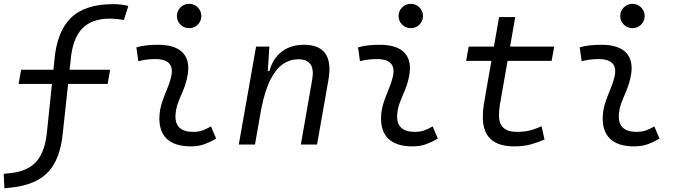

<svg xmlns="http://www.w3.org/2000/svg" viewBox="-50 -764 3586 1015"><path d="M-26.9 231.4 -30.3 154.8 7.3 150.9Q99.1 141.1 144.5 87.6Q189.9 34.2 199.2 -75.7L224.6 -320.3H48.3L61.5 -395.5H232.4L237.3 -442.9Q250 -596.2 324.7 -669.2Q399.4 -742.2 547.9 -742.2Q590.8 -742.2 628.4 -732.4L605 -658.7Q562.5 -665.5 531.7 -665.5Q433.6 -665.5 383.5 -612.1Q333.5 -558.6 323.7 -447.8L317.9 -395.5H532.2L519 -320.3H310.1L282.2 -63Q269.5 75.7 205.3 144.5Q141.1 213.4 10.3 227.5Z M1065.4 -95.7 1092.8 -31.2Q1064 -14.2 1032 -2.2Q1000 9.8 958.5 9.8Q872.1 9.8 830.1 -31.7Q788.1 -73.2 793 -153.3Q795.4 -189.9 807.1 -224.6Q818.8 -259.3 832.8 -292Q846.7 -324.7 854 -355Q878.4 -451.7 770.5 -451.7Q724.1 -451.7 681.2 -440.4L670.9 -513.7Q699.7 -522 728.5 -524.7Q757.3 -527.3 786.1 -527.3Q880.9 -527.3 920.2 -481Q959.5 -434.6 937.5 -345.2Q929.2 -310.5 916 -280.5Q902.8 -250.5 891.6 -221.2Q880.4 -191.9 877.9 -157.7Q872.1 -66.9 971.2 -66.9Q997.6 -66.9 1017.8 -73.5Q1038.1 -80.1 1065.4 -95.7ZM949.7 -615.2Q922.9 -615.2 904.1 -633.8Q885.3 -652.3 885.3 -679.2Q885.3 -706.1 904.1 -724.9Q922.9 -743.7 949.7 -743.7Q976.6 -743.7 995.4 -724.9Q1014.2 -706.1 1014.2 -679.2Q1014.2 -652.3 995.4 -633.8Q976.6 -615.2 949.7 -615.2Z M1212.4 0 1303.7 -517.6H1374L1365.7 -388.7H1374.5Q1392.1 -455.1 1439.7 -491.2Q1487.3 -527.3 1556.2 -527.3Q1719.2 -527.3 1686 -340.3L1626 0H1540.5L1600.6 -344.2Q1619.1 -450.7 1526.9 -450.7Q1484.4 -450.7 1447.3 -426.3Q1410.2 -401.9 1380.9 -345.5Q1351.6 -289.1 1332 -192.9L1297.9 0Z M2237.3 -95.7 2264.6 -31.2Q2235.8 -14.2 2203.9 -2.2Q2171.9 9.8 2130.4 9.8Q2043.9 9.8 2002 -31.7Q1960 -73.2 1964.8 -153.3Q1967.3 -189.9 1979 -224.6Q1990.7 -259.3 2004.6 -292Q2018.6 -324.7 2025.9 -355Q2050.3 -451.7 1942.4 -451.7Q1896 -451.7 1853 -440.4L1842.8 -513.7Q1871.6 -522 1900.4 -524.7Q1929.2 -527.3 1958 -527.3Q2052.7 -527.3 2092 -481Q2131.3 -434.6 2109.4 -345.2Q2101.1 -310.5 2087.9 -280.5Q2074.7 -250.5 2063.5 -221.2Q2052.2 -191.9 2049.8 -157.7Q2043.9 -66.9 2143.1 -66.9Q2169.4 -66.9 2189.7 -73.5Q2210 -80.1 2237.3 -95.7ZM2121.6 -615.2Q2094.7 -615.2 2075.9 -633.8Q2057.1 -652.3 2057.1 -679.2Q2057.1 -706.1 2075.9 -724.9Q2094.7 -743.7 2121.6 -743.7Q2148.4 -743.7 2167.2 -724.9Q2186 -706.1 2186 -679.2Q2186 -652.3 2167.2 -633.8Q2148.4 -615.2 2121.6 -615.2Z M2668 9.8Q2502.4 9.8 2502.4 -144.5Q2502.4 -175.8 2506.8 -205.3Q2511.2 -234.9 2520.5 -287.1L2547.9 -442.4H2414.1L2427.7 -517.6H2561L2588.4 -673.8H2673.8L2646.5 -517.6H2879.9L2866.2 -442.4H2633.3L2606 -287.1Q2597.2 -236.8 2592.5 -209.2Q2587.9 -181.6 2587.9 -152.8Q2587.9 -66.9 2682.1 -66.9Q2718.8 -66.9 2746.6 -73.2Q2774.4 -79.6 2813 -96.2L2828.6 -26.4Q2794.4 -11.2 2755.9 -0.7Q2717.3 9.8 2668 9.8Z M3409.2 -95.7 3436.5 -31.2Q3407.7 -14.2 3375.7 -2.2Q3343.8 9.8 3302.2 9.8Q3215.8 9.8 3173.8 -31.7Q3131.8 -73.2 3136.7 -153.3Q3139.2 -189.9 3150.9 -224.6Q3162.6 -259.3 3176.5 -292Q3190.4 -324.7 3197.8 -355Q3222.2 -451.7 3114.3 -451.7Q3067.9 -451.7 3024.9 -440.4L3014.6 -513.7Q3043.5 -522 3072.3 -524.7Q3101.1 -527.3 3129.9 -527.3Q3224.6 -527.3 3263.9 -481Q3303.2 -434.6 3281.2 -345.2Q3272.9 -310.5 3259.8 -280.5Q3246.6 -250.5 3235.4 -221.2Q3224.1 -191.9 3221.7 -157.7Q3215.8 -66.9 3314.9 -66.9Q3341.3 -66.9 3361.6 -73.5Q3381.8 -80.1 3409.2 -95.7ZM3293.5 -615.2Q3266.6 -615.2 3247.8 -633.8Q3229 -652.3 3229 -679.2Q3229 -706.1 3247.8 -724.9Q3266.6 -743.7 3293.5 -743.7Q3320.3 -743.7 3339.1 -724.9Q3357.9 -706.1 3357.9 -679.2Q3357.9 -652.3 3339.1 -633.8Q3320.3 -615.2 3293.5 -615.2Z"/></svg>

Font: Cascadia Mono PL SemiLight
Style: Italic
Weight: 350
Italic angle: -10°
Monospace: yes
Designer: Aaron Bell
Foundry: Saja Typeworks
Version: Version 2404.023; ttfautohint (v1.8.4)